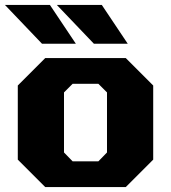

<svg xmlns="http://www.w3.org/2000/svg" viewBox="-22 -757 690 777"><path d="M148 -580 -2 -737H180L285 -580ZM358 -580 208 -737H390L495 -580ZM161 0 50 -111V-411L161 -522H487L598 -411V-111L487 0ZM272 -104H376L411 -140V-383L376 -418H272L237 -383V-140Z"/></svg>

Font: Tomorrow
Style: Bold
Weight: 700
Designer: Tony de Marco, Monica Rizzolli
Foundry: Just in Type
Version: Version 2.002